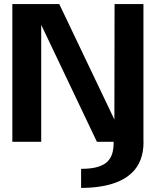

<svg xmlns="http://www.w3.org/2000/svg" viewBox="-20 -695 786 941"><path d="M377.5 226Q430.5 226 477.2 218.2Q524 210.5 562 194Q600 177.5 627.2 151.2Q654.5 125 669 87.5Q683.5 50 683.5 0H537Q537.5 30.5 530.8 55Q524 79.5 506.8 96.8Q489.5 114 458.2 123.2Q427 132.5 377.5 132.5ZM40.5 0H182V-609H165L455 0H683V-675H541.5L540.5 -67.5H560.5L270.5 -675H40.5Z"/></svg>

Font: Anybody UltraCondensed Thin SemiBold
Style: Regular
Weight: 600
Version: Version 1.111